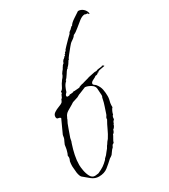

<svg xmlns="http://www.w3.org/2000/svg" viewBox="-227 -445 707 802"><g transform="rotate(-30 126.0 -43.5)"><path d="M11 278Q-8 278 -23.5 265.5Q-39 253 -53 241Q-58 236 -60.5 225.5Q-63 215 -63 208Q-63 203 -64 197Q-65 191 -65 185Q-65 180 -64.5 173.5Q-64 167 -63 162Q-61 158 -59.5 153.5Q-58 149 -58 145L-59 137Q-57 134 -55 128Q-53 122 -52 118Q-50 112 -49 104.5Q-48 97 -47 91Q-45 85 -42 79.5Q-39 74 -37 69Q-35 63 -34.5 57Q-34 51 -31 46L-4 -13Q-8 -18 -15.5 -18.5Q-23 -19 -23 -29Q-23 -40 -12.5 -47Q-2 -54 10.5 -58.5Q23 -63 28 -67Q30 -68 33 -74Q36 -80 36 -81Q41 -83 43.5 -91.5Q46 -100 50 -100L49 -104H51L50 -109Q58 -112 64 -125Q70 -138 76 -145Q78 -149 81.5 -152.5Q85 -156 87 -160Q89 -162 90 -165.5Q91 -169 92 -171Q94 -175 97.5 -179Q101 -183 104 -187Q105 -188 105 -189Q105 -190 106 -191L110 -197Q111 -197 111 -197.5Q111 -198 110 -198Q111 -198 111 -198.5Q111 -199 111 -199L113 -201H114V-203Q116 -204 117 -205Q118 -206 119 -206V-209L121 -210V-213L124 -217Q127 -219 127 -221Q131 -221 131 -224H134Q134 -225 133.5 -225.5Q133 -226 133 -227L135 -228Q136 -230 140 -230V-231Q140 -232 140.5 -233.5Q141 -235 141 -236L144 -237L146 -240V-242Q148 -243 151 -245.5Q154 -248 154 -251Q155 -252 165.5 -263.5Q176 -275 188 -286.5Q200 -298 202 -300Q204 -306 209 -309.5Q214 -313 218 -316L217 -317Q221 -319 222.5 -321.5Q224 -324 228 -324Q233 -334 252 -346.5Q271 -359 280 -365Q294 -365 304.5 -355.5Q315 -346 317 -332L313 -331Q312 -336 309 -336.5Q306 -337 301 -337Q299 -339 297 -339Q285 -339 270.5 -328Q256 -317 241.5 -304.5Q227 -292 215 -287Q211 -280 204.5 -275.5Q198 -271 191 -266Q189 -265 178 -252Q167 -239 157 -226Q147 -213 146 -210V-208L143 -207Q139 -200 134.5 -193.5Q130 -187 124 -182Q124 -182 124 -179Q121 -179 120 -178Q115 -173 106.5 -159Q98 -145 91 -140L92 -137Q83 -130 77.5 -118.5Q72 -107 69 -96Q68 -94 64 -90.5Q60 -87 60 -82Q60 -77 66 -77Q68 -77 70.5 -77.5Q73 -78 74 -78L77 -81Q78 -80 80 -80Q92 -80 97 -84L100 -83Q107 -83 113 -84Q119 -85 125 -85L126 -86H127V-87Q130 -88 136.5 -90.5Q143 -93 145 -93V-92Q149 -94 164.5 -98Q180 -102 181 -103L210 -109Q213 -110 216.5 -109.5Q220 -109 223 -110Q225 -111 227.5 -112Q230 -113 233 -113L250 -115L252 -117H253Q255 -117 258 -115Q261 -113 261 -111H260Q256 -110 241 -107.5Q226 -105 226 -100L222 -101Q221 -97 216.5 -95.5Q212 -94 208 -94Q204 -90 192 -84.5Q180 -79 180 -71Q180 -67 185.5 -63.5Q191 -60 193 -57Q204 -43 207 -27.5Q210 -12 210 5Q210 13 208.5 20Q207 27 205 35Q204 40 204 45Q204 50 204 55Q200 58 195.5 68Q191 78 191 83H190Q186 87 185 92.5Q184 98 184 103H183L180 104L181 107L177 109Q177 110 175.5 114.5Q174 119 172 119V120Q172 123 168 129.5Q164 136 161 136Q160 139 157 146Q154 153 150 153Q148 159 141.5 169.5Q135 180 134 186L133 187Q126 190 125 193Q124 196 121 201Q114 207 110 213.5Q106 220 101 226Q98 229 94.5 231Q91 233 88 235Q71 251 54 264.5Q37 278 11 278ZM-2 267Q3 267 7 266Q11 265 15 265Q33 257 43.5 250Q54 243 67 230L70 225Q75 221 80 215.5Q85 210 89 204Q91 201 93.5 198.5Q96 196 98 193Q100 190 102 186Q104 182 107 179Q110 174 113.5 169Q117 164 121 160Q132 143 140.5 124Q149 105 159 88V85Q159 80 162.5 75.5Q166 71 167 67Q172 51 177.5 35.5Q183 20 186 4Q186 2 187 -1Q188 -4 189 -5Q190 -7 190 -12L188 -44Q187 -57 172.5 -65.5Q158 -74 146 -75Q138 -72 130 -68.5Q122 -65 114 -62Q110 -61 106 -58.5Q102 -56 98 -54Q93 -52 87 -50.5Q81 -49 76 -47Q72 -46 69 -44Q66 -42 63 -40Q51 -33 37.5 -25Q24 -17 19 -3L17 0Q16 5 13 10Q10 15 8 20Q4 30 0 41.5Q-4 53 -8 64Q-12 74 -13 78Q-14 82 -16 93Q-16 93 -18 98Q-20 103 -20 104Q-27 125 -32 148.5Q-37 172 -37 195Q-37 205 -34 222Q-31 239 -23.5 253Q-16 267 -2 267Z"/></g></svg>

Font: Qwitcher Grypen
Style: Regular
Weight: 400
Designer: Robert E. Leuschke
Foundry: Robert E. Leuschke
Version: Version 1.100; ttfautohint (v1.8.3)